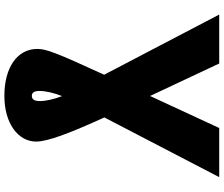

<svg xmlns="http://www.w3.org/2000/svg" viewBox="-90 -678 983 843"><g transform="rotate(90 401.5 -256.5)"><path d="M43.9 -727.5 308.1 -222.2C210 -9.3 194.8 33.7 194.8 70.8C194.8 161.1 278.8 215.8 400.9 215.8C521.5 215.8 601.6 155.8 601.6 76.2C601.6 26.4 565.4 -70.3 495.6 -223.1L757.8 -727.5H542L401.4 -423.8L258.8 -727.5ZM379.4 61.5C379.4 34.2 387.7 -1.5 401.9 -37.6C415.5 -2.4 423.8 33.2 423.8 60.5C423.8 84 416 95.2 400.9 95.2C386.2 95.2 379.4 84 379.4 61.5Z"/></g></svg>

Font: Raveo ExtraBold
Style: Regular
Weight: 800
Designer: Jakub Foglar, Rasmus Andersson (Inter)
Foundry: Jakubfoglar.com
Version: Version 1.100;Glyphs 3.2.3 (3260)